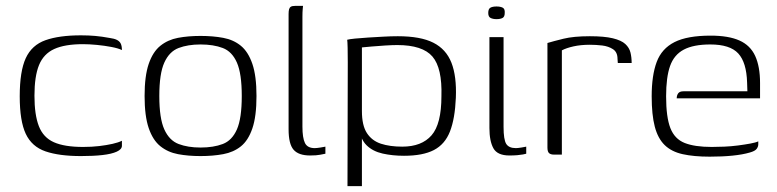

<svg xmlns="http://www.w3.org/2000/svg" viewBox="-20 -525 2638 652"><path d="M255 5Q181 5 134.5 -11Q88 -27 67.5 -70.5Q47 -114 47 -198Q47 -283 67.5 -327.5Q88 -372 134.5 -388.5Q181 -405 255 -405Q281 -405 303.5 -403Q326 -401 353 -396Q368 -394 377 -389.5Q386 -385 390 -377Q394 -369 394 -355Q382 -361 358.5 -365.5Q335 -370 309 -372.5Q283 -375 262 -375Q200 -375 164 -358.5Q128 -342 112.5 -304Q97 -266 97 -200Q97 -135 112 -96.5Q127 -58 163 -42Q199 -26 262 -26Q292 -26 317 -29Q342 -32 362 -36.5Q382 -41 394 -47V-30Q394 -18 376.5 -10Q359 -2 328 1.5Q297 5 255 5Z M661 5Q619 5 584.5 -1.5Q550 -8 524.5 -28.5Q499 -49 485 -90Q471 -131 471 -199Q471 -267 485 -308Q499 -349 524.5 -369.5Q550 -390 584.5 -396.5Q619 -403 661 -403Q703 -403 738 -396.5Q773 -390 798 -369.5Q823 -349 837 -308Q851 -267 851 -199Q851 -130 837 -89Q823 -48 798 -28Q773 -8 738 -1.5Q703 5 661 5ZM661 -24Q705 -24 736.5 -36Q768 -48 784.5 -85.5Q801 -123 801 -199Q801 -275 784.5 -312.5Q768 -350 736.5 -362Q705 -374 661 -374Q618 -374 586.5 -362Q555 -350 538 -312.5Q521 -275 521 -199Q521 -123 538 -85.5Q555 -48 586.5 -36Q618 -24 661 -24Z M1033 3Q994 3 977 -16.5Q960 -36 960 -86V-477Q960 -487 961.5 -493Q963 -499 967.5 -502Q972 -505 982 -505H1009Q1009 -504 1008 -494.5Q1007 -485 1007 -468V-95Q1007 -57 1015.5 -39.5Q1024 -22 1049 -22Q1055 -22 1068 -24Q1081 -26 1085 -27V-3Q1079 -2 1067 0.5Q1055 3 1033 3Z M1160 107 1161 -313Q1161 -341 1160.5 -362.5Q1160 -384 1159 -390Q1166 -392 1185.5 -394Q1205 -396 1230 -397.5Q1255 -399 1281.5 -400.5Q1308 -402 1331 -402Q1408 -402 1451.5 -380Q1495 -358 1513 -312Q1531 -266 1528 -193Q1525 -122 1508 -78.5Q1491 -35 1453.5 -15.5Q1416 4 1352 4Q1313 4 1279.5 -3.5Q1246 -11 1225 -31.5Q1204 -52 1199 -92L1209 -103V107ZM1346 -27Q1412 -27 1445.5 -65.5Q1479 -104 1479 -198Q1482 -294 1448.5 -333Q1415 -372 1329 -372Q1313 -372 1288.5 -370.5Q1264 -369 1241.5 -367Q1219 -365 1209 -364V-148Q1209 -99 1226 -73Q1243 -47 1273.5 -37Q1304 -27 1346 -27Z M1710 3Q1669 3 1655.5 -21.5Q1642 -46 1642 -90V-399H1690V-94Q1690 -51 1699 -36.5Q1708 -22 1732 -22Q1738 -22 1750.5 -24Q1763 -26 1767 -27V-3Q1764 -2 1756 -0.5Q1748 1 1736.5 2Q1725 3 1710 3ZM1666 -460Q1654 -460 1646 -464Q1638 -468 1638 -481Q1638 -495 1645.5 -499Q1653 -503 1666 -503Q1679 -503 1687 -499Q1695 -495 1694 -481Q1694 -468 1686.5 -464Q1679 -460 1666 -460Z M1888 0H1861Q1850 0 1844.5 -5Q1839 -10 1839 -24V-379Q1859 -385 1893.5 -393.5Q1928 -402 1983 -402Q2032 -402 2061 -395Q2090 -388 2103.5 -375.5Q2117 -363 2121 -346.5Q2125 -330 2125 -311H2078L2077 -325Q2077 -348 2061.5 -358Q2046 -368 2025 -370.5Q2004 -373 1983 -373Q1952 -373 1927.5 -367.5Q1903 -362 1888 -354Z M2390 7Q2336 7 2298 -1.5Q2260 -10 2237 -32.5Q2214 -55 2203.5 -95Q2193 -135 2193 -198Q2193 -269 2210 -314.5Q2227 -360 2270.5 -382Q2314 -404 2393 -404Q2454 -404 2491 -387.5Q2528 -371 2544.5 -335Q2561 -299 2561 -243V-191H2278Q2278 -201 2283 -208Q2288 -215 2301 -215H2518L2517 -245Q2515 -313 2487 -343.5Q2459 -374 2392 -374Q2335 -374 2302 -356.5Q2269 -339 2255.5 -301Q2242 -263 2242 -198Q2242 -127 2256.5 -90Q2271 -53 2305 -39.5Q2339 -26 2397 -26Q2416 -26 2439.5 -27Q2463 -28 2486 -31Q2509 -34 2528 -37.5Q2547 -41 2555 -45V-35Q2555 -27 2549.5 -19.5Q2544 -12 2526 -7Q2502 0 2467.5 3.5Q2433 7 2390 7Z"/></svg>

Font: Genos Light
Style: Regular
Weight: 300
Designer: Robert E. Leuschke
Foundry: Robert E. Leuschke
Version: Version 1.010